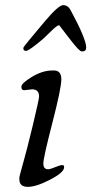

<svg xmlns="http://www.w3.org/2000/svg" viewBox="-20 -725 355 746"><path d="M254.4 -685.5Q314.9 -573.2 314.9 -540.5Q314.9 -525.4 300.3 -525.4H296.9Q288.1 -525.4 251 -573.7L210 -627Q201.7 -627 178.2 -603.5Q154.8 -580.1 148.4 -574.7Q92.3 -527.3 81.5 -527.3Q70.8 -527.3 70.8 -536.6V-539.6Q70.8 -543.5 155.8 -644Q207.5 -705.1 225.6 -705.1Q243.7 -705.1 254.4 -685.5ZM184.1 -451.2H189.9Q218.3 -451.2 218.3 -416.7Q218.3 -382.3 183.3 -247.1Q148.4 -111.8 148.4 -89.6Q148.4 -67.4 167 -67.4Q174.8 -67.4 194.1 -75.4Q213.4 -83.5 221.2 -83.5Q229 -83.5 229 -78.1V-74.7Q229 -55.2 175 -27.1Q121.1 1 88.1 1Q55.2 1 55.2 -28.3V-34.2Q55.2 -40 69.3 -89.4Q83.5 -138.7 107.7 -239Q131.8 -339.4 131.8 -350.1Q131.8 -377.9 105 -377.9L73.7 -374.5Q63 -374.5 63 -387.9Q63 -401.4 104 -426.3Q145 -451.2 184.1 -451.2Z"/></svg>

Font: Averia Serif Libre Light
Style: Italic
Weight: 300
Italic angle: -8.5°
Version: Version 1.002